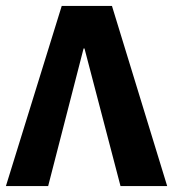

<svg xmlns="http://www.w3.org/2000/svg" viewBox="-20 -630 586 650"><path d="M189 -610H359L546 0H388L266 -466H263L143 0H0Z"/></svg>

Font: IBM Plex Sans Arabic
Style: Bold
Weight: 700
Designer: Mike Abbink, Paul van der Laan, Pieter van Rosmalen, Wael Morcos, Khajak Apelian
Foundry: Bold Monday
Version: Version 1.2